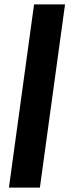

<svg xmlns="http://www.w3.org/2000/svg" viewBox="-20 -851 315 871"><path d="M20.5 0 134.5 -831H275L161 0Z"/></svg>

Font: Merriweather Light 18pt
Style: Bold Italic
Weight: 700
Italic angle: -7.8°
Version: Version 2.101